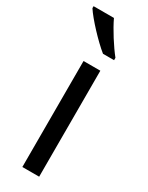

<svg xmlns="http://www.w3.org/2000/svg" viewBox="-206 -803 650 841"><g transform="rotate(30 118.5 -383.0)"><path d="M99 -766H-4V-756C21 -717 92 -641 136 -606H192V-618C162 -655 120 -721 99 -766ZM163 0V-536H78V0Z"/></g></svg>

Font: Noto Sans Sinhala SemiCondensed
Style: Regular
Weight: 400
Width: 4
Designer: Jelle Bosma - Monotype Design Team
Foundry: Monotype Imaging Inc.
Version: Version 2.006